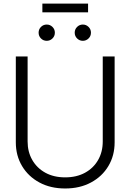

<svg xmlns="http://www.w3.org/2000/svg" viewBox="-20 -1043 729 1073"><path d="M344.2 10.3Q262.2 10.3 200.2 -23.2Q138.2 -56.6 103.3 -115Q68.4 -173.3 68.4 -247.6V-727.5H134.3V-252.4Q134.3 -194.3 160.4 -148.9Q186.5 -103.5 233.6 -77.6Q280.8 -51.8 344.2 -51.8Q407.7 -51.8 455.1 -77.6Q502.4 -103.5 528.3 -148.9Q554.2 -194.3 554.2 -252.4V-727.5H620.6V-247.6Q620.6 -173.3 585.7 -115Q550.8 -56.6 488.5 -23.2Q426.3 10.3 344.2 10.3ZM472.2 -1022.9V-974.1H216.8V-1022.9ZM241.2 -814.9Q222.2 -814.9 209 -828.1Q195.8 -841.3 195.8 -860.4Q195.8 -879.4 209 -892.6Q222.2 -905.8 241.2 -905.8Q259.8 -905.8 273.2 -892.6Q286.6 -879.4 286.6 -860.4Q286.6 -841.3 273.2 -828.1Q259.8 -814.9 241.2 -814.9ZM442.9 -814.9Q424.3 -814.9 410.9 -828.1Q397.5 -841.3 397.5 -860.4Q397.5 -879.4 410.9 -892.6Q424.3 -905.8 442.9 -905.8Q461.4 -905.8 474.9 -892.6Q488.3 -879.4 488.3 -860.4Q488.3 -841.3 474.9 -828.1Q461.4 -814.9 442.9 -814.9Z"/></svg>

Font: Inter Display Light
Style: Regular
Weight: 300
Designer: Rasmus Andersson
Foundry: rsms
Version: Version 4.000;git-a52131595